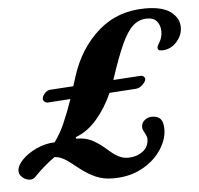

<svg xmlns="http://www.w3.org/2000/svg" viewBox="-85 -680 796 768"><g transform="rotate(-5 312.5 -296.0)"><path d="M661 -542Q661 -509 636.5 -482.5Q612 -456 578 -456Q568 -456 564.5 -459Q561 -462 561 -470Q561 -473 571.5 -491Q582 -509 582 -532Q582 -556 569 -572Q556 -588 530 -588Q497 -588 473 -566.5Q449 -545 426.5 -496Q404 -447 374 -356V-355L484 -362H485Q492 -362 497 -357Q502 -352 501 -346Q500 -337 487.5 -325Q475 -313 461 -312L354 -305Q328 -246 290 -202Q252 -158 206 -141Q204 -140 204 -138Q204 -136 206 -134Q241 -134 265.5 -122Q290 -110 315 -89Q321 -84 338 -69.5Q355 -55 371.5 -47.5Q388 -40 406 -40Q439 -40 464 -58Q489 -76 489 -108Q489 -118 480 -134Q479 -136 475.5 -142.5Q472 -149 472 -157Q472 -174 485 -184.5Q498 -195 514 -195Q538 -195 549 -182.5Q560 -170 560 -141Q560 -101 533 -59.5Q506 -18 456 9.5Q406 37 339 37Q300 37 269.5 23.5Q239 10 208 -14Q200 -20 180 -36Q160 -52 143.5 -60Q127 -68 112 -68Q67 -36 28 5Q20 13 8 13Q-8 13 -22 1.5Q-36 -10 -36 -25Q-36 -46 -13.5 -69.5Q9 -93 45 -109.5Q81 -126 118 -127Q141 -158 159 -198.5Q177 -239 196 -294L105 -288H104Q97 -288 91.5 -293Q86 -298 86 -304Q86 -314 96 -325.5Q106 -337 118 -338L212 -344L224 -382Q259 -492 336.5 -560.5Q414 -629 526 -629Q595 -629 628 -603.5Q661 -578 661 -542Z"/></g></svg>

Font: EB Garamond
Style: Bold Italic
Weight: 700
Italic angle: -17.2°
Designer: Georg Duffner and Octavio Pardo
Foundry: Georg Duffner
Version: Version 1.000